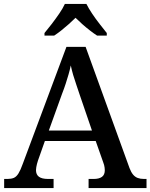

<svg xmlns="http://www.w3.org/2000/svg" viewBox="-20 -951 761 971"><path d="M1 0V-46H18Q37 -46 50 -51.5Q63 -57 73.5 -74Q84 -91 95 -122L316 -714H413L635 -101Q643 -80 653 -68Q663 -56 676.5 -51Q690 -46 708 -46H721V0H428V-46H454Q481 -46 495.5 -56.5Q510 -67 510 -90Q510 -97 509 -103.5Q508 -110 506.5 -116.5Q505 -123 502 -130L464 -238H207L172 -139Q169 -131 167 -122Q165 -113 163.5 -105.5Q162 -98 162 -91Q162 -68 177 -57Q192 -46 223 -46H251V0ZM227 -291H445L384 -469Q375 -497 366 -522.5Q357 -548 350 -572Q343 -596 338 -620Q333 -596 326.5 -574Q320 -552 312.5 -528.5Q305 -505 294 -477ZM205 -784Q221 -803 241 -829Q261 -855 279.5 -882Q298 -909 308 -931H417Q428 -909 446 -882Q464 -855 484.5 -829Q505 -803 520 -784V-771H471Q454 -782 434 -797.5Q414 -813 395.5 -829.5Q377 -846 362 -861Q347 -846 328.5 -829.5Q310 -813 290.5 -797.5Q271 -782 254 -771H205Z"/></svg>

Font: Noto Rashi Hebrew Medium
Style: Regular
Weight: 500
Version: Version 1.006